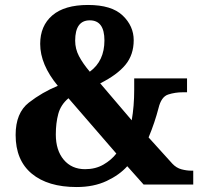

<svg xmlns="http://www.w3.org/2000/svg" viewBox="-20 -744 813 774"><path d="M289 10Q358 10 410 -14.5Q462 -39 493 -74L559 0H759V-56H751Q732 -56 711.5 -61.5Q691 -67 675 -84L579 -190Q592 -221 602 -251Q612 -281 619 -308Q630 -354 658 -363Q686 -372 717 -372H734V-428H521V-382Q521 -316 511 -259L384 -408Q452 -442 485.5 -482.5Q519 -523 519 -582Q519 -639 474.5 -681.5Q430 -724 335 -724Q240 -724 191 -682Q142 -640 142 -567Q142 -484 213 -398Q150 -372 96.5 -330.5Q43 -289 43 -200Q43 -98 108 -44Q173 10 289 10ZM342 -455Q314 -488 298.5 -517.5Q283 -547 283 -580Q283 -662 342 -662Q401 -662 401 -581Q401 -498 342 -455ZM323 -62Q269 -62 237 -100Q205 -138 205 -202Q205 -248 215 -285Q225 -322 256 -348L449 -125Q429 -99 397 -80.5Q365 -62 323 -62Z"/></svg>

Font: Noto Serif SemiCondensed Extra
Style: Regular
Weight: 800
Width: 4
Designer: Monotype Design Team
Foundry: Monotype Imaging Inc.
Version: Version 1.002